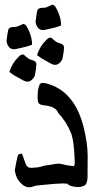

<svg xmlns="http://www.w3.org/2000/svg" viewBox="-20 -792 443 830"><path d="M106 17.6Q88.9 17.6 73.2 2.9Q50.8 -17.1 45.4 -47.9Q43.9 -50.8 43.9 -57.1L45.4 -63.5Q49.8 -90.3 56.2 -116.7Q58.1 -127.4 71.8 -127.4H75.2Q83 -106.9 90.3 -85.4Q96.7 -66.4 113.3 -66.4Q118.7 -66.4 122.6 -66.9Q146.5 -67.9 156.2 -71.3L163.1 -73.2Q170.9 -76.2 180.7 -77.6Q188.5 -77.6 194.8 -79.1Q222.2 -84.5 233.9 -84.5Q238.3 -84.5 250 -82Q269 -76.7 291 -74.7L299.8 -73.7L301.3 -77.6Q302.7 -81.5 303.2 -85.4Q301.3 -179.7 286.6 -218.3Q266.1 -267.1 231.4 -304.2Q221.7 -331.1 173.8 -336.4Q151.9 -338.4 147.2 -345.9Q142.6 -353.5 142.6 -371.1Q142.6 -397.9 146 -410.2Q149.9 -427.7 154.8 -430.7Q159.7 -433.6 165 -433.6Q170.9 -433.6 178.7 -431.6Q302.2 -401.4 342.3 -239.3Q358.9 -170.9 358.9 -119.1V-113.3Q358.4 -88.9 358.4 -25.4Q357.4 3.9 344.5 10.3Q331.5 16.6 318.4 16.6Q299.8 16.6 283.2 10.3Q275.9 7.8 274.2 5.1Q272.5 2.4 269.3 1.7Q266.1 1 249.5 1Q212.9 2.4 187 5.4Q169.4 7.3 145.5 9.3Q133.8 10.3 123 14.2Q114.3 17.6 106 17.6ZM98.6 -439Q89.8 -439 80.1 -444.6Q70.3 -450.2 60.5 -455.6Q39.6 -465.8 20.5 -481Q32.2 -519 59.1 -544.9L67.9 -553.2Q73.2 -556.6 82 -556.6Q87.4 -550.8 102.5 -539.1Q109.4 -534.7 117.2 -532.7Q137.2 -528.3 137.2 -513.7Q137.2 -500.5 130.9 -466.8Q128.9 -459.5 123.5 -453.1Q112.3 -439 98.6 -439ZM40 -579.1Q20.5 -579.1 11.7 -600.6Q8.3 -608.4 8.3 -615.7Q12.2 -649.9 15.6 -662.6Q19 -675.3 37.6 -675.3H42.5Q49.3 -675.3 55.7 -677.7Q73.7 -684.6 80.1 -689Q89.4 -686.5 92.8 -681.6Q118.7 -639.6 118.7 -598.6Q96.2 -589.8 73.2 -585.4Q62 -583 53.7 -581.1Q45.4 -579.1 40 -579.1ZM218.3 -511.7Q209.5 -511.7 199.7 -517.3Q189.9 -522.9 180.2 -528.3Q159.2 -538.6 140.1 -553.7Q151.9 -591.8 178.7 -617.7L187.5 -626Q192.9 -629.4 201.7 -629.4Q207 -623.5 222.2 -611.8Q229 -607.4 236.8 -605.5Q256.8 -601.1 256.8 -586.4Q256.8 -573.2 250.5 -539.6Q248.5 -532.2 243.2 -525.9Q231.9 -511.7 218.3 -511.7ZM165.5 -662.1Q146 -662.1 137.2 -683.6Q133.8 -691.4 133.8 -698.7Q137.7 -732.9 141.1 -745.6Q144.5 -758.3 163.1 -758.3H168Q174.8 -758.3 181.2 -760.7Q199.2 -767.6 205.6 -772Q214.8 -769.5 218.3 -764.6Q244.1 -722.7 244.1 -681.6Q221.7 -672.9 198.7 -668.5Q187.5 -666 179.2 -664.1Q170.9 -662.1 165.5 -662.1Z"/></svg>

Font: Kurland
Style: Regular
Weight: 400
Designer: GGBot
Version: 0.22